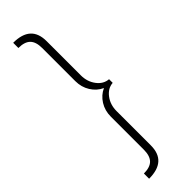

<svg xmlns="http://www.w3.org/2000/svg" viewBox="-302 -751 892 892"><g transform="rotate(-45 144.0 -305.5)"><path d="M46.4 141.1V106.9Q86.9 106.9 105.7 87.9Q124.5 68.8 124.5 28.3V-188.5Q124.5 -228 144 -259.3Q163.6 -290.5 195.8 -305.2Q163.6 -319.8 144 -351.3Q124.5 -382.8 124.5 -421.9V-639.6Q124.5 -680.2 105.7 -699Q86.9 -717.8 46.4 -717.8V-752Q104 -752 132.8 -726.1Q161.6 -700.2 161.6 -647.9V-422.9Q161.6 -380.9 184.8 -350.3Q208 -319.8 241.7 -317.4V-293.5Q208 -291 184.8 -260.5Q161.6 -230 161.6 -188V37.1Q161.6 89.4 132.8 115.2Q104 141.1 46.4 141.1Z"/></g></svg>

Font: Kumbh Sans ExtraLight
Style: Regular
Weight: 250
Version: Version 1.005